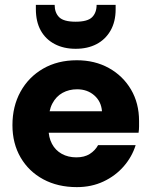

<svg xmlns="http://www.w3.org/2000/svg" viewBox="-20 -755 616 787"><path d="M295 12Q217 12 157.5 -20Q98 -52 64.5 -109.5Q31 -167 31 -242Q31 -319 64 -379Q97 -439 156.5 -473.5Q216 -508 295 -508Q369 -508 426.5 -476Q484 -444 517 -388Q550 -332 550 -259Q550 -249 550 -236.5Q550 -224 548 -211H137V-299H398Q395 -339 366.5 -364Q338 -389 296 -389Q263 -389 236.5 -374.5Q210 -360 194.5 -330.5Q179 -301 179 -255V-226Q179 -192 193 -165.5Q207 -139 233 -124.5Q259 -110 293 -110Q326 -110 348 -124Q370 -138 382 -160H536Q521 -112 487 -73Q453 -34 404 -11Q355 12 295 12ZM290 -555Q241 -555 204 -574.5Q167 -594 147 -630Q127 -666 127 -718V-735H204Q204 -703 222.5 -684.5Q241 -666 290 -666Q339 -666 357.5 -684.5Q376 -703 376 -735H454V-717Q454 -666 433 -629.5Q412 -593 375.5 -574Q339 -555 290 -555Z"/></svg>

Font: DM Sans 36pt Black
Style: Regular
Weight: 900
Designer: Colophon Foundry, Jonny Pinhorn
Foundry: Colophon Foundry
Version: Version 4.004;gftools[0.9.30]